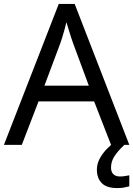

<svg xmlns="http://www.w3.org/2000/svg" viewBox="-20 -737 679 977"><path d="M545 0 459 -221H176L91 0H0L279 -717H360L638 0ZM352 -517Q349 -525 342 -546Q335 -567 328.5 -589.5Q322 -612 318 -624Q313 -604 307.5 -583.5Q302 -563 296.5 -546Q291 -529 287 -517L206 -301H432ZM545 116Q545 138 557 149.5Q569 161 590 161Q607 161 618.5 158.5Q630 156 638 155V211Q624 215 610 217.5Q596 220 576 220Q523 220 498 195Q473 170 473 126Q473 97 487.5 70Q502 43 523.5 21Q545 -1 565 -15L613 0Q579 32 562 58.5Q545 85 545 116Z"/></svg>

Font: Noto Sans Myanmar
Style: Regular
Weight: 400
Designer: Monotype Design Team
Foundry: Monotype Imaging Inc.
Version: Version 2.107